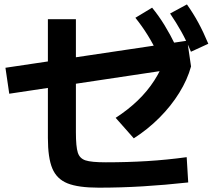

<svg xmlns="http://www.w3.org/2000/svg" viewBox="-20 -836 978 878"><path d="M199 -205.3V-748.1H327.1V-231.2Q327.1 -165.1 335.8 -138.2Q344.4 -111.3 371.1 -102.6Q397.7 -93.8 463.7 -93.8Q563.5 -93.8 653.8 -99.4Q744 -105 833.7 -117.3L840.7 -1.7Q733.8 10 633.3 16.1Q532.7 22.2 431.7 22.2Q337.9 22.2 288.6 2.4Q239.4 -17.4 219.2 -65.8Q199 -114.2 199 -205.3ZM4.9 -526.1 833.2 -649.5 836.6 -648.2 853.6 -532.1 22.3 -407.4ZM735.9 -570.8 853.6 -532.1Q837 -471.6 799.7 -411.5Q762.5 -351.3 709.3 -298Q656.2 -244.6 591.8 -203.4L508.9 -297.2Q565 -333.4 609.4 -376Q653.8 -418.6 685.5 -467.8Q717.2 -516.9 735.9 -570.8ZM599.1 -754.7 675.6 -800.9Q706.5 -763 732.3 -721Q758.1 -679 783.6 -626.7L704.7 -584.1Q680.3 -635.2 655.2 -675.5Q630.2 -715.8 599.1 -754.7ZM757.8 -774.2 834.8 -815.8Q863.7 -775.2 886.9 -732.4Q910.2 -689.6 932.6 -635.9L853.2 -599.4Q832.4 -649.9 809.4 -691Q786.4 -732.1 757.8 -774.2Z"/></svg>

Font: WEMIX Pretendard Variable
Style: Regular
Weight: 400
Designer: Base glyphs from Inter by Rasmus Andersson; Hangeul glyphs from Noto Sans CJK(Source Han Sans) by Jang Soo-young and Kan
Foundry: Kil Hyung-jin
Version: Version 1.000;Glyphs 3.2 (3208)